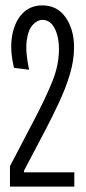

<svg xmlns="http://www.w3.org/2000/svg" viewBox="-20 -693 318 713"><path d="M17 0V-76L107 -248Q149 -328 174 -389.5Q199 -451 199 -511Q199 -556 183 -587.5Q167 -619 138 -619Q118 -619 101 -600Q84 -581 79 -540.5Q74 -500 88 -434L32 -441Q16 -508 25 -560Q34 -612 63 -642.5Q92 -673 137 -673Q193 -673 224 -628Q255 -583 255 -518Q255 -468 239 -415.5Q223 -363 198.5 -311Q174 -259 148 -209L69 -59V-53H256V0Z"/></svg>

Font: Bricolage Grotesque 96pt Condensed ExtraLight
Style: Regular
Weight: 200
Width: 3
Designer: Mathieu Triay
Foundry: Atelier Triay
Version: Version 1.001; ttfautohint (v1.8.4.7-5d5b);gftools[0.9.33.de